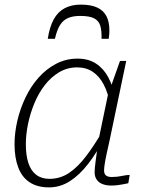

<svg xmlns="http://www.w3.org/2000/svg" viewBox="-20 -801 621 832"><path d="M330 -781Q290 -781 260.5 -765.5Q231 -750 213 -717.5Q195 -685 187 -633H218Q227 -672 240.5 -693Q254 -714 275 -723Q296 -732 327 -732Q368 -732 388 -721.5Q408 -711 414.5 -689.5Q421 -668 420 -633H451Q453 -645 453.5 -654Q454 -663 454 -670Q454 -706 441.5 -730.5Q429 -755 402 -768Q375 -781 330 -781ZM478 -377 458 -347Q448 -399 429.5 -434.5Q411 -470 382.5 -489.5Q354 -509 314 -509Q272 -509 236.5 -488Q201 -467 174 -432Q147 -397 129 -353.5Q111 -310 101.5 -264Q92 -218 92 -176Q92 -128 103 -94.5Q114 -61 137 -43.5Q160 -26 194 -26Q241 -26 279 -51.5Q317 -77 352.5 -123.5Q388 -170 425 -234L432 -203Q400 -140 362.5 -91.5Q325 -43 283 -16Q241 11 192 11Q142 11 108.5 -11Q75 -33 59 -75.5Q43 -118 43 -176Q43 -225 55 -277Q67 -329 90 -377.5Q113 -426 146.5 -464Q180 -502 223 -524.5Q266 -547 316 -547Q363 -547 396 -525.5Q429 -504 449.5 -465.5Q470 -427 478 -377ZM527 -537 455 -193Q447 -158 441.5 -132Q436 -106 433.5 -89Q431 -72 431 -63Q431 -47 439.5 -40.5Q448 -34 464 -34Q488 -34 508 -38.5Q528 -43 542 -43L536 -7Q526 -5 514 -2.5Q502 0 488.5 1.5Q475 3 461 3Q441 3 425 -3Q409 -9 399.5 -22Q390 -35 390 -55Q390 -70 394.5 -104Q399 -138 404 -173V-180L450 -401L455 -410L500 -537Z"/></svg>

Font: Roboto Serif Thin
Style: Italic
Weight: 250
Italic angle: -10°
Version: Version 1.007